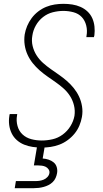

<svg xmlns="http://www.w3.org/2000/svg" viewBox="-20 -763 540 1003"><path d="M198 8Q174 8 150.5 4.5Q127 1 106 -7.5Q85 -16 68 -31Q51 -46 41 -66.5Q31 -87 28 -110.5Q25 -134 29 -158Q29 -160 29.5 -162.5Q30 -165 31 -167H70Q70 -165 69.5 -163.5Q69 -162 69 -160Q64 -132 71.5 -105Q79 -78 98 -60.5Q117 -43 143.5 -36Q170 -29 198 -29Q226 -29 254.5 -35.5Q283 -42 307.5 -60Q332 -78 348 -104Q364 -130 369 -158Q373 -186 366.5 -212.5Q360 -239 346 -261Q332 -283 312.5 -300.5Q293 -318 271.5 -333Q250 -348 228.5 -363Q207 -378 187.5 -395Q168 -412 151.5 -432.5Q135 -453 124 -477Q113 -501 109 -528Q105 -555 109 -583Q113 -606 122 -627.5Q131 -649 145.5 -668.5Q160 -688 179.5 -703Q199 -718 221 -727Q243 -736 266 -739.5Q289 -743 311 -743Q335 -743 357.5 -739.5Q380 -736 400.5 -727Q421 -718 437 -703Q453 -688 462 -668Q471 -648 473.5 -624.5Q476 -601 473 -578Q472 -576 471.5 -573.5Q471 -571 471 -569H431Q431 -570 431.5 -572Q432 -574 432 -576Q437 -603 430.5 -629.5Q424 -656 407 -674Q390 -692 364 -699Q338 -706 311 -706Q284 -706 256 -699Q228 -692 205 -674Q182 -656 167.5 -630.5Q153 -605 149 -577Q144 -549 150.5 -522.5Q157 -496 171 -474Q185 -452 204.5 -434.5Q224 -417 245.5 -402Q267 -387 288.5 -372Q310 -357 329.5 -340Q349 -323 365.5 -302.5Q382 -282 393 -258.5Q404 -235 408.5 -207.5Q413 -180 408 -152Q404 -129 394.5 -106.5Q385 -84 369.5 -65Q354 -46 333.5 -31Q313 -16 290.5 -7.5Q268 1 244.5 4.5Q221 8 198 8ZM57 220 63 183H163Q175 183 186 181.5Q197 180 208 175.5Q219 171 227.5 162Q236 153 238 142Q240 131 234 122Q228 113 219 108.5Q210 104 199 102.5Q188 101 177 101H157L174 0H214L203 65Q219 66 234 71Q249 76 260.5 85.5Q272 95 276.5 110.5Q281 126 278 142Q276 154 270.5 166.5Q265 179 255 188.5Q245 198 233 204Q221 210 208 213.5Q195 217 182.5 218.5Q170 220 157 220Z"/></svg>

Font: Iosevka Curly XLtObl
Style: Regular
Weight: 200
Italic angle: -9°
Monospace: yes
Designer: Belleve Invis
Foundry: Belleve Invis
Version: Version 11.1.0; ttfautohint (v1.8.3)